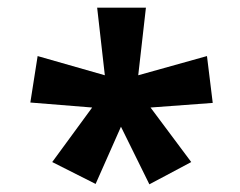

<svg xmlns="http://www.w3.org/2000/svg" viewBox="-20 -765 624 500"><path d="M116 -343 220 -485 59 -498 78 -619 253 -569 233 -745H360L340 -569L519 -619L534 -497L372 -485L478 -343L369 -285L295 -435L229 -286Z"/></svg>

Font: Noto Sans Bengali SemiCondensed
Style: Bold
Weight: 700
Width: 4
Designer: Jelle Bosma - Monotype Design Team
Foundry: Monotype Imaging Inc.
Version: Version 2.003